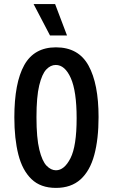

<svg xmlns="http://www.w3.org/2000/svg" viewBox="-20 -904 551 937"><path d="M253 13Q178 13 133.5 -30Q89 -73 69.5 -150Q50 -227 50 -331Q50 -500 98.5 -586.5Q147 -673 253 -673Q363 -673 412 -584Q461 -495 461 -333Q461 -225 440 -147.5Q419 -70 373 -28.5Q327 13 253 13ZM253 -73Q294 -73 324 -132Q354 -191 354 -327Q354 -459 325.5 -523Q297 -587 252 -587Q227 -587 206 -565Q185 -543 171.5 -487.5Q158 -432 158 -332Q158 -230 172 -173.5Q186 -117 207.5 -95Q229 -73 253 -73ZM224 -731 144 -884H249L307 -731Z"/></svg>

Font: Bricolage Grotesque 10pt Condensed Medium
Style: Regular
Weight: 500
Width: 3
Designer: Mathieu Triay
Foundry: Atelier Triay
Version: Version 1.000; ttfautohint (v1.8.4.7-5d5b);gftools[0.9.32]